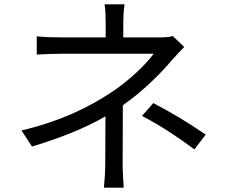

<svg xmlns="http://www.w3.org/2000/svg" viewBox="-20 -821 1040 883"><path d="M874 -134 926 -202C833 -265 779 -297 685 -347L633 -288C727 -238 787 -198 874 -134ZM827 -605 775 -655C758 -650 735 -649 712 -649H547V-713C547 -741 549 -779 553 -801H461C465 -779 466 -741 466 -713V-649H270C237 -649 181 -650 149 -654V-570C180 -572 237 -574 272 -574C317 -574 640 -574 687 -574C653 -527 573 -448 484 -391C393 -332 268 -266 79 -221L127 -147C262 -188 372 -232 465 -286L464 -68C464 -33 461 13 458 42H549C547 11 544 -33 544 -68L545 -337C637 -401 721 -485 771 -545C787 -563 809 -586 827 -605Z"/></svg>

Font: Noto Sans HK
Style: Regular
Weight: 400
Designer: Ryoko NISHIZUKA 西塚涼子 (kana, bopomofo & ideographs); Paul D. Hunt (Latin, Greek & Cyrillic); Sandoll Communications 산돌커뮤니
Foundry: Adobe
Version: Version 2.004;hotconv 1.0.118;makeotfexe 2.5.65603